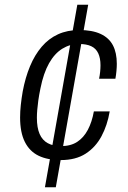

<svg xmlns="http://www.w3.org/2000/svg" viewBox="-20 -743 542 812"><path d="M170 49 307 -723H353L216 49ZM237 -66Q181 -66 143 -84.5Q105 -103 85 -143Q65 -183 65 -246Q65 -272 68 -299.5Q71 -327 76 -356Q87 -415 107 -463Q127 -511 156.5 -545.5Q186 -580 225.5 -598Q265 -616 315 -616Q370 -616 405.5 -599.5Q441 -583 457.5 -551.5Q474 -520 474 -473Q474 -460 472.5 -443Q471 -426 468 -410H399Q402 -424 403.5 -439Q405 -454 405 -467Q405 -497 395.5 -517.5Q386 -538 366 -547.5Q346 -557 314 -557Q276 -557 243.5 -537Q211 -517 187.5 -475.5Q164 -434 151 -369Q145 -340 142 -318Q139 -296 137.5 -278Q136 -260 136 -245Q136 -203 147.5 -176.5Q159 -150 182 -137.5Q205 -125 237 -125Q279 -125 306.5 -143Q334 -161 351.5 -194Q369 -227 377 -272H444Q434 -213 409 -166.5Q384 -120 342 -93Q300 -66 237 -66Z"/></svg>

Font: Archivo SemiCondensed Light
Style: Italic
Weight: 300
Width: 4
Italic angle: -10°
Designer: Hector Gatti
Foundry: Omnibus-Type
Version: Version 2.001